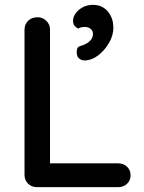

<svg xmlns="http://www.w3.org/2000/svg" viewBox="-20 -771 592 791"><path d="M468 -98Q489 -98 503.5 -84Q518 -70 518 -49Q518 -28 503.5 -14Q489 0 468 0H132Q110 0 95.5 -14.5Q81 -29 81 -51V-649Q81 -671 96 -685.5Q111 -700 135 -700Q155 -700 170.5 -685.5Q186 -671 186 -649V-81L165 -98ZM447 -656Q447 -625 429 -594Q411 -563 384 -542.5Q357 -522 327 -522Q317 -522 306.5 -529.5Q296 -537 296 -557Q296 -577 308.5 -580.5Q321 -584 333 -590Q347 -597 355 -607.5Q363 -618 363 -632Q363 -644 353.5 -652Q344 -660 329 -660Q323 -660 315.5 -658.5Q308 -657 302 -653Q293 -658 287 -665Q281 -672 281 -686Q282 -712 306.5 -731.5Q331 -751 363 -751Q401 -751 424 -724Q447 -697 447 -656Z"/></svg>

Font: Quicksand Light SemiBold
Style: Regular
Weight: 600
Version: Version 3.006